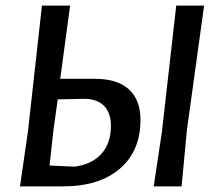

<svg xmlns="http://www.w3.org/2000/svg" viewBox="-20 -662 780 682"><path d="M51 0 79 -193 129 -642H229L194 -382H318Q397 -382 438 -344.5Q479 -307 479 -236Q479 -126 406 -63Q333 0 203 0ZM705 -642 644 -201 625 0H526L555 -193L606 -642ZM170 -201 156 -74 246 -70Q308 -79 341 -116.5Q374 -154 374 -215Q374 -261 349.5 -286Q325 -311 278 -311L185 -309Z"/></svg>

Font: Alegreya Sans SC Medium
Style: Italic
Weight: 500
Italic angle: -7°
Designer: Juan Pablo del Peral
Foundry: Huerta Tipografica
Version: Version 2.007